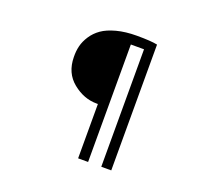

<svg xmlns="http://www.w3.org/2000/svg" viewBox="-136 -936 1271 1164"><g transform="rotate(20 500.0 -354.0)"><path d="M476.6 56.6V-293.9H467.8Q385.7 -293.9 314.5 -351.6Q243.2 -409.2 242.2 -511.7Q241.2 -549.8 249.5 -583.5Q257.8 -617.2 279.8 -650.9Q301.8 -684.6 336.4 -709Q371.1 -733.4 427.7 -748.5Q484.4 -763.7 557.6 -763.7Q650.4 -763.7 690.4 -754.9V56.6H626V-701.2H541V56.6Z"/></g></svg>

Font: GenEi Gothic M Regular
Style: Regular
Weight: 400
Designer: o_tamon (Modified); [Source Han Sans]
Ryoko NISHIZUKA  (kana & ideographs); Paul D. Hunt (Latin, Greek & Cyrillic); Wenl
Version: Version 1.1a;Original Version 1.004